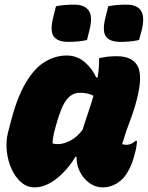

<svg xmlns="http://www.w3.org/2000/svg" viewBox="-20 -799 640 830"><path d="M268 -559Q312 -559 345 -531.5Q378 -504 396 -464H402Q410 -513 408 -547Q441 -556 484 -556Q552 -556 575 -513.5Q598 -471 571 -367Q560 -324 541.5 -275.5Q523 -227 508 -176Q517 -173 527 -173Q547 -173 566 -190H572Q572 -180 569.5 -164.5Q567 -149 562 -132Q554 -98 540 -70.5Q526 -43 511 -27Q473 11 423 11Q393 11 367 -7.5Q341 -26 325.5 -56.5Q310 -87 311 -121H306Q271 -63 223.5 -26Q176 11 129 11Q97 11 71.5 -11Q46 -33 30 -68.5Q14 -104 9.5 -145Q5 -186 14 -224L23 -258Q51 -372 89.5 -438Q128 -504 173.5 -531.5Q219 -559 268 -559ZM207 -179Q218 -176 230 -176Q255 -176 284 -191Q313 -206 337 -238Q349 -277 361.5 -313Q374 -349 384 -385Q362 -398 324 -398Q293 -398 269.5 -370Q246 -342 224 -264L221 -253Q208 -209 207 -179ZM222 -772Q242 -776 262.5 -777.5Q283 -779 302 -779Q346 -779 364 -752.5Q382 -726 366 -666L356 -626Q320 -618 275 -618Q228 -618 211.5 -642.5Q195 -667 211 -728ZM448 -772Q468 -776 488 -777.5Q508 -779 527 -779Q572 -779 589.5 -752.5Q607 -726 592 -666L581 -626Q546 -618 501 -618Q453 -618 437 -642.5Q421 -667 437 -728Z"/></svg>

Font: Recursive Mn Csl St Blk
Style: Italic
Weight: 900
Italic angle: -15°
Monospace: yes
Version: Version 1.079;hotconv 1.0.112;makeotfexe 2.5.65598; ttfautoh